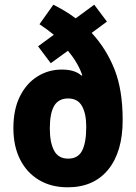

<svg xmlns="http://www.w3.org/2000/svg" viewBox="-20 -787 580 817"><path d="M207 -767Q231 -755 254.5 -741Q278 -727 302 -709L381 -767L435 -695L370 -647Q432 -580 467 -492.5Q502 -405 502 -276Q502 -141 440.5 -65.5Q379 10 268 10Q198 10 146 -21Q94 -52 65.5 -108.5Q37 -165 37 -242Q37 -321 64.5 -376.5Q92 -432 139 -461.5Q186 -491 243 -491Q299 -491 327 -465L330 -467Q312 -520 269 -571L196 -518L142 -590L209 -639Q181 -662 148 -684ZM270 -368Q229 -368 210.5 -336.5Q192 -305 192 -240Q192 -181 210 -146.5Q228 -112 270 -112Q312 -112 329.5 -146Q347 -180 347 -248Q347 -303 329 -335.5Q311 -368 270 -368Z"/></svg>

Font: Noto Sans Armenian Condensed ExtraBold
Style: Regular
Weight: 800
Width: 3
Designer: Monotype Design Team
Foundry: Monotype Imaging Inc.
Version: Version 2.008; ttfautohint (v1.8.4.7-5d5b)